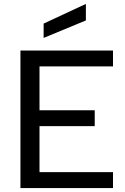

<svg xmlns="http://www.w3.org/2000/svg" viewBox="-20 -957 635 977"><path d="M84 -700H555V-619H181V-396H462V-315H181V-81H555V0H84ZM202 -837 417 -937V-853L202 -764Z"/></svg>

Font: AF Albert Sans Medium
Style: Regular
Weight: 500
Designer: Andreas Rasmussen
Foundry: a.Foundry
Version: Version 1.300;Glyphs 3.2 (3231)